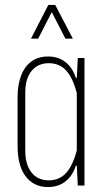

<svg xmlns="http://www.w3.org/2000/svg" viewBox="-20 -749 421 775"><path d="M174 6Q143 6 120 -6Q97 -18 81.5 -40Q66 -62 58.5 -92Q51 -122 51 -157V-358Q51 -405 64.5 -442Q78 -479 105.5 -500Q133 -521 174 -521Q215 -521 244 -498.5Q273 -476 286 -435H290L294 -515H321V0H294L290 -80H286Q273 -39 244 -16.5Q215 6 174 6ZM176 -21Q220 -21 247 -51Q274 -81 290 -142V-373Q274 -435 247 -464.5Q220 -494 176 -494Q149 -494 128 -481Q107 -468 94.5 -442Q82 -416 82 -375V-140Q82 -100 94.5 -73.5Q107 -47 128 -34Q149 -21 176 -21ZM105 -593 175 -729H203L274 -593H244L189 -700L134 -593Z"/></svg>

Font: Hubot Sans Condensed ExtraLight
Style: Regular
Weight: 200
Width: 3
Designer: Deni Anggara
Foundry: GitHub, Inc., Subsidiary of Microsoft Corporation
Version: Version 2.000